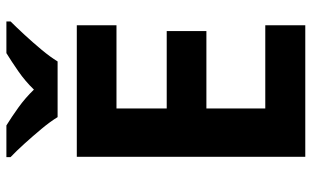

<svg xmlns="http://www.w3.org/2000/svg" viewBox="-207 -767 974 600"><g transform="rotate(-90 280.0 -467.0)"><path d="M501 0H90V-714H501V-590H241V-433H483V-309H241V-125H501ZM214 -774Q200 -797 177.5 -824Q155 -851 131.5 -877Q108 -903 89 -921V-934H188Q214 -918 244 -896.5Q274 -875 300 -848Q326 -875 357 -896.5Q388 -918 414 -934H513V-921Q495 -903 471 -877Q447 -851 424.5 -824Q402 -797 388 -774Z"/></g></svg>

Font: Noto Sans Telugu
Style: Regular
Weight: 400
Designer: Jelle Bosma - Monotype Design Team
Foundry: Monotype Imaging Inc.
Version: Version 2.003